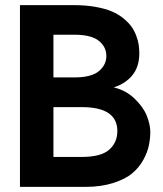

<svg xmlns="http://www.w3.org/2000/svg" viewBox="-20 -731 639 751"><path d="M189 -312H299.8C392.6 -312 439 -280.8 439 -218.3C439 -189 428.7 -164.6 407.2 -145.5C385.7 -126.5 350.1 -117.2 299.8 -117.2H189ZM189 -595.2H271C315.4 -595.2 347.7 -586.9 367.2 -570.8C386.7 -554.7 396 -535.2 396 -512.2C396 -489.3 386.7 -469.7 367.2 -453.1C347.7 -436.5 315.4 -428.2 271 -428.2H189ZM58.1 -710.9V0H314.5C356 0 392.1 -5.4 423.8 -15.6C455.6 -25.9 480.5 -38.6 498 -53.7C515.6 -68.8 529.8 -85.9 541 -106.4C552.2 -127 559.1 -146 562.5 -163.1C565.9 -180.2 567.9 -197.3 567.9 -214.4C567.9 -234.9 563 -256.3 553.7 -279.3C544.4 -302.2 528.3 -324.2 505.9 -345.7C483.4 -367.2 456.1 -381.8 424.8 -389.2C455.1 -398.4 479.5 -414.6 497.6 -436.5C515.6 -458.5 524.9 -486.8 524.9 -522.5C524.9 -533.7 523.9 -544.9 522.5 -555.7C521 -566.4 517.6 -579.1 512.7 -591.8C507.8 -604.5 502 -616.2 494.1 -627C486.3 -637.7 476.1 -648.4 462.9 -659.2C449.7 -669.9 434.1 -679.2 417 -686.5C399.9 -693.8 378.4 -699.7 353.5 -704.1C328.6 -708.5 301.3 -710.9 271 -710.9Z"/></svg>

Font: Tuffy
Style: Bold
Weight: 700
Designer: Thatcher Ulrich, Karoly Barta, Michael Everson
Version: Version 001.270